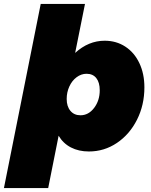

<svg xmlns="http://www.w3.org/2000/svg" viewBox="-53 -762 768 976"><path d="M681 -318Q681 -228 643.5 -153.5Q606 -79 541.5 -35.5Q477 8 399 8Q347 8 307.5 -12.5Q268 -33 245 -72L192 194H-33L154 -742H379L329 -493Q397 -555 479 -555Q538 -555 584 -525Q630 -495 655.5 -441Q681 -387 681 -318ZM286 -259Q286 -221 305 -198.5Q324 -176 356 -176Q397 -176 425.5 -213.5Q454 -251 454 -303Q454 -343 436.5 -365Q419 -387 387 -387Q360 -387 336.5 -369.5Q313 -352 299.5 -322.5Q286 -293 286 -259Z"/></svg>

Font: Gontserrat Black
Style: Italic
Weight: 900
Italic angle: -11.3°
Designer: Julieta Ulanovsky
Foundry: Julieta Ulanovsky
Version: Version 6.001